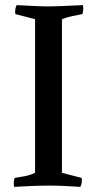

<svg xmlns="http://www.w3.org/2000/svg" viewBox="-20 -725 379 750"><path d="M222 -50 299 -30Q302 -11 294 5Q267 3 233.5 1.5Q200 0 172 0Q144 0 103.5 1.5Q63 3 35 5Q32 -14 37 -30Q58 -33 78 -37Q98 -41 117 -50V-650L40 -670Q37 -689 45 -705Q72 -704 105.5 -702Q139 -700 167 -700Q196 -700 236 -702Q276 -704 304 -705Q307 -686 302 -670Q282 -666 262 -662Q242 -658 222 -650Z"/></svg>

Font: Alike
Style: Regular
Weight: 400
Designer: Sveta Sebyakina
Foundry: Cyreal (www.cyreal.org)
Version: Version 1.301; ttfautohint (v1.8.4.7-5d5b)